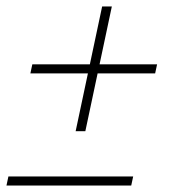

<svg xmlns="http://www.w3.org/2000/svg" viewBox="-68 -574 588 594"><path d="M166 -168 204 -347H26L32 -375H210L248 -554H278L240 -375H418L412 -347H234L196 -168ZM-48 0 -42 -28H344L338 0Z"/></svg>

Font: Hubot Sans Condensed ExtraLight
Style: Italic
Weight: 200
Width: 3
Italic angle: -12.0243°
Designer: Deni Anggara
Foundry: GitHub, Inc., Subsidiary of Microsoft Corporation
Version: Version 2.000